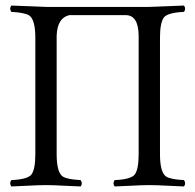

<svg xmlns="http://www.w3.org/2000/svg" viewBox="-20 -670 707 695"><path d="M521 -645Q534.2 -645 572.8 -647Q620.6 -649.4 646 -649.9Q654.3 -638.2 646 -627Q588.4 -624.5 573.7 -607.4Q559.1 -588.4 559.1 -533.2V-111.8Q559.1 -45.9 581.5 -30.8Q598.1 -20.5 646 -18.1Q654.3 -6.3 646 4.9Q624 4.4 589.4 2.4Q546.9 0 520 0Q493.2 0 452.6 2.4Q417 4.4 395 4.9Q386.7 -6.8 395 -18.1Q452.6 -20.5 467.3 -37.6Q481.9 -56.6 481.9 -111.8V-541Q481 -614.3 436 -615.2H231Q187.5 -605.5 185.1 -541V-111.8Q185.1 -45.9 207.5 -30.8Q224.1 -20.5 272 -18.1Q280.3 -6.3 272 4.9Q249.5 4.4 214.4 2.4Q172.9 0 147 0Q119.6 0 77.6 2.4Q42 4.4 21 4.9Q12.7 -6.8 21 -18.1Q78.6 -20.5 93.3 -37.6Q107.9 -56.6 107.9 -111.8V-533.2Q107.9 -599.1 85.4 -614.3Q68.8 -624.5 21 -627Q12.7 -638.7 21 -649.9Q47.9 -649.4 98.1 -647Q135.3 -645 146 -645Z"/></svg>

Font: Linux Libertine Display O
Style: Regular
Weight: 400
Designer: Philipp H. Poll
Foundry: Philipp H. Poll
Version: Version 5.0.9